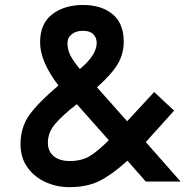

<svg xmlns="http://www.w3.org/2000/svg" viewBox="-20 -730 790 772"><path d="M492.5 -83.8Q430 -27.5 380 -2.5Q330 22.5 258.8 22.5Q207.5 22.5 162.5 1.9Q117.5 -18.8 90 -57.5Q62.5 -96.2 62.5 -150Q62.5 -218.8 98.8 -268.8Q135 -318.8 215 -386.2Q141.2 -482.5 141.2 -560Q141.2 -635 190 -672.5Q238.8 -710 313.8 -710Q387.5 -710 432.5 -673.1Q477.5 -636.2 477.5 -562.5Q477.5 -513.8 453.8 -473.1Q430 -432.5 370 -378.8L491.2 -242.5L600 -360L680 -285L566.2 -158.8L706.2 0H566.2ZM251.2 -556.2Q251.2 -531.2 262.5 -508.1Q273.8 -485 301.2 -452.5Q368.8 -508.8 368.8 -557.5Q368.8 -578.8 355 -592.5Q341.2 -606.2 313.8 -606.2Q286.2 -606.2 268.8 -592.5Q251.2 -578.8 251.2 -556.2ZM417.5 -166.2 288.8 -311.2Q232.5 -267.5 202.5 -232.5Q172.5 -197.5 172.5 -156.2Q172.5 -121.2 196.2 -101.9Q220 -82.5 260 -82.5Q307.5 -82.5 340 -101.9Q372.5 -121.2 417.5 -166.2Z"/></svg>

Font: Cambay
Style: Bold
Weight: 700
Designer: Pooja Saxena
Foundry: Pooja Saxena
Version: Version 1.096;PS 001.096;hotconv 1.0.70;makeotf.lib2.5.58329